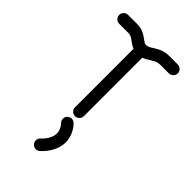

<svg xmlns="http://www.w3.org/2000/svg" viewBox="-276 -728 1120 1120"><g transform="rotate(45 284.5 -167.5)"><path d="M491.2 -634.8H418.9C373 -634.8 343.3 -614.7 322.3 -601.6C303.2 -589.4 293.5 -584 279.8 -584C269 -583.5 262.7 -588.9 245.6 -601.6C226.1 -615.7 199.7 -634.3 157.7 -634.3H81.5C61.5 -634.3 44.9 -617.7 44.9 -597.7C44.9 -577.6 61.5 -561 81.5 -561H157.7C175.3 -561 186 -554.2 202.6 -542C215.8 -532.2 228.5 -522.9 243.7 -517.1V-34.2C243.7 -14.2 260.3 2.4 280.3 2.4C300.3 2.4 316.9 -14.2 316.9 -34.2V-516.6C332.5 -522 346.2 -530.3 361.3 -540C382.3 -553.2 395.5 -561.5 418.9 -561.5H491.2C511.2 -561.5 527.8 -578.1 527.8 -598.1C527.8 -618.2 511.2 -634.8 491.2 -634.8ZM251.5 88.4C264.6 101.6 277.3 124 277.3 149.4C277.3 178.2 257.8 212.4 230.5 236.3C222.7 243.2 218.3 252.9 218.3 263.7C218.3 283.7 234.9 300.3 254.9 300.3C264.2 300.3 272.5 296.9 279.3 291C317.4 257.3 350.6 203.6 350.6 149.4C350.6 99.6 325.2 58.6 303.2 36.6C297.4 30.8 287.6 25.9 277.3 25.9C257.3 25.9 240.7 42.5 240.7 62.5C240.7 72.8 245.6 82.5 251.5 88.4Z"/></g></svg>

Font: Velvelyne
Style: Regular
Weight: 400
Designer: Manon Van der Borght et Mariel Nils
Foundry: Velvetyne
Version: Version 1.070;Glyphs 3.3.1 (3343)